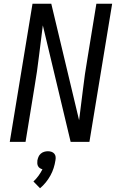

<svg xmlns="http://www.w3.org/2000/svg" viewBox="-20 -755 640 1022"><path d="M32 0 153 -735H253L401 -115Q412 -197 421.5 -278.5Q431 -360 445 -441L493 -735H577L456 0H356L208 -620Q197 -538 187.5 -456.5Q178 -375 164 -294L116 0ZM193 247 158 211Q173 197 185 180.5Q197 164 206 146Q198 144 191.5 139.5Q185 135 182 128.5Q179 122 178.5 114.5Q178 107 179 99Q181 89 185 79.5Q189 70 197 63Q205 56 215 53Q225 50 235 50Q245 50 254 53Q263 56 269 63Q275 70 276 79.5Q277 89 275 99Q272 119 265.5 139.5Q259 160 248.5 179Q238 198 224 215.5Q210 233 193 247Z"/></svg>

Font: Iosevka Extended
Style: Italic
Weight: 400
Width: 7
Italic angle: -9°
Monospace: yes
Designer: Belleve Invis
Foundry: Belleve Invis
Version: Version 32.5.0; ttfautohint (v1.8.4)